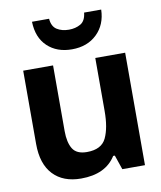

<svg xmlns="http://www.w3.org/2000/svg" viewBox="-86 -838 772 918"><g transform="rotate(-10 300.0 -379.5)"><path d="M468 -769H385Q381 -729 356.5 -715Q332 -701 300 -701Q266 -701 242 -716Q218 -731 215 -769H132Q134 -692 179.5 -649Q225 -606 298 -606Q373 -606 419.5 -651Q466 -696 468 -769ZM403 -70H411L435 0H545V-546H400V-289Q400 -207 377 -158.5Q354 -110 283 -110Q233 -110 214 -141Q195 -172 195 -227V-546H50V-190Q50 -93 98.5 -41.5Q147 10 234 10Q353 10 403 -70Z"/></g></svg>

Font: Noto Sans Mono UI
Style: Bold
Weight: 700
Designer: Monotype Design team
Foundry: Monotype Imaging Inc.
Version: 1.000